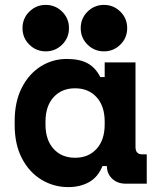

<svg xmlns="http://www.w3.org/2000/svg" viewBox="-20 -751 652 785"><path d="M259 14Q200 14 150 -16Q100 -46 70 -103Q40 -160 40 -240V-256Q40 -335 69 -392Q98 -449 146.5 -479.5Q195 -510 253 -510Q306 -510 338.5 -492Q371 -474 390 -436H408V-496H534V-150Q534 -120 561 -120H580V0H494Q460 0 438.5 -20.5Q417 -41 417 -72H399Q380 -26 343.5 -6Q307 14 259 14ZM287 -106Q342 -106 375 -142.5Q408 -179 408 -242V-254Q408 -317 375 -353.5Q342 -390 287 -390Q232 -390 199 -353.5Q166 -317 166 -254V-242Q166 -179 199 -142.5Q232 -106 287 -106ZM405 -541Q366 -541 338 -568.5Q310 -596 310 -636Q310 -676 338 -703.5Q366 -731 405 -731Q444 -731 472 -703.5Q500 -676 500 -636Q500 -596 472 -568.5Q444 -541 405 -541ZM167 -541Q128 -541 100 -568.5Q72 -596 72 -636Q72 -676 100 -703.5Q128 -731 167 -731Q206 -731 234 -703.5Q262 -676 262 -636Q262 -596 234 -568.5Q206 -541 167 -541Z"/></svg>

Font: Space Mono
Style: Bold
Weight: 700
Monospace: yes
Designer: Colophon Foundry + Benjamin Critton
Foundry: Colophon Foundry & Benjamin Critton
Version: Version 1.003; ttfautohint (v1.8.4.7-5d5b)